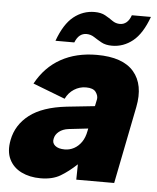

<svg xmlns="http://www.w3.org/2000/svg" viewBox="-51 -722 633 772"><g transform="rotate(5 266.0 -335.5)"><path d="M285 0 286 -62Q253 -31 221 -12Q189 7 141 7Q97 7 63.5 -9.5Q30 -26 14.5 -58Q-1 -90 8 -136Q20 -198 72 -238Q124 -278 221 -289L334 -301L340 -330Q342 -344 331.5 -358.5Q321 -373 292 -373Q266 -373 244 -359Q222 -345 210 -320L80 -370Q117 -438 179 -472.5Q241 -507 324 -507Q429 -507 473.5 -455Q518 -403 500 -312L438 0ZM315 -209 236 -200Q213 -197 198 -185Q183 -173 180 -156Q176 -139 189 -128Q202 -117 228 -117Q248 -117 265.5 -126.5Q283 -136 295.5 -154Q308 -172 313 -199ZM153 -549Q178 -618 215.5 -648Q253 -678 300 -678Q326 -678 343 -668.5Q360 -659 374 -649Q388 -639 405 -639Q420 -639 431.5 -648.5Q443 -658 450 -678H527Q502 -609 464.5 -579Q427 -549 381 -549Q355 -549 338 -558.5Q321 -568 306.5 -577.5Q292 -587 275 -587Q260 -587 248.5 -578Q237 -569 229 -549Z"/></g></svg>

Font: Albert Sans Black
Style: Italic
Weight: 900
Italic angle: -11.25°
Designer: Andreas Rasmussen
Foundry: a.Foundry
Version: Version 1.025